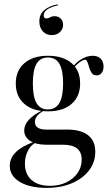

<svg xmlns="http://www.w3.org/2000/svg" viewBox="-20 -688 522 900"><path d="M198.4 192.7Q119.4 192.7 72.6 164.5Q25.8 136.3 25.8 89.5Q25.8 52.4 55.2 24.2Q84.7 -4 141.1 -23.4L146.8 -19.4Q124.2 -7.3 110.5 19.4Q96.8 46 96.8 79Q96.8 128.2 127.8 155.6Q158.9 183.1 214.5 183.1Q257.3 183.1 290.7 166.9Q324.2 150.8 343.5 123Q362.9 95.2 362.9 60.5Q362.9 25 341.1 7.7Q319.4 -9.7 274.2 -9.7H196Q148.4 -9.7 121 -27.8Q93.5 -46 93.5 -76.6Q93.5 -102.4 114.5 -125.8Q135.5 -149.2 175.8 -169.4L183.9 -168.5Q162.1 -155.6 152.8 -143.1Q143.5 -130.6 143.5 -116.1Q143.5 -99.2 156.9 -89.9Q170.2 -80.6 194.4 -80.6H294.4Q358.9 -80.6 392.7 -54.4Q426.6 -28.2 426.6 23.4Q426.6 72.6 397.2 110.9Q367.7 149.2 316.5 171Q265.3 192.7 198.4 192.7ZM204.8 -166.1Q134.7 -166.1 94.4 -200.8Q54 -235.5 54 -296.8Q54 -357.3 94.4 -391.9Q134.7 -426.6 204.8 -426.6Q275 -426.6 315.3 -392.3Q355.6 -358.1 355.6 -296.8Q355.6 -235.5 315.3 -200.8Q275 -166.1 204.8 -166.1ZM204.8 -175Q240.3 -175 258.1 -204.8Q275.8 -234.7 275.8 -296.8Q275.8 -358.9 258.5 -388.7Q241.1 -418.5 204.8 -418.5Q168.5 -418.5 151.2 -388.7Q133.9 -358.9 133.9 -296.8Q133.9 -234.7 151.2 -204.8Q168.5 -175 204.8 -175ZM433.1 -334.7Q417.7 -334.7 410.1 -345.6Q402.4 -356.5 398.4 -371Q394.4 -385.5 389.9 -396.8Q385.5 -408.1 377.4 -408.1Q371.8 -408.1 360.5 -401.2Q349.2 -394.4 337.1 -382.3Q325 -370.2 317.7 -354L312.9 -359.7Q326.6 -387.9 356 -407.3Q385.5 -426.6 414.5 -426.6Q437.9 -426.6 451.6 -413.3Q465.3 -400 465.3 -376.6Q465.3 -357.3 456.5 -346Q447.6 -334.7 433.1 -334.7ZM250 -667.7 251.6 -662.9Q220.2 -656.5 202.4 -644.4Q184.7 -632.3 184.7 -616.1Q184.7 -601.6 197.6 -601.6Q206.5 -601.6 214.9 -606.9Q223.4 -612.1 236.3 -612.1Q253.2 -612.1 264.5 -600.8Q275.8 -589.5 275.8 -571.8Q275.8 -551.6 260.9 -537.5Q246 -523.4 222.6 -523.4Q196.8 -523.4 180.6 -541.1Q164.5 -558.9 164.5 -587.9Q164.5 -620.2 186.7 -639.9Q208.9 -659.7 250 -667.7Z"/></svg>

Font: Playfair 144pt
Style: Regular
Weight: 400
Designer: Claus Eggers Sørensen
Foundry: Claus Eggers Sørensen
Version: Version 2.001;gftools[0.9.30]